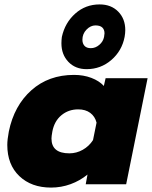

<svg xmlns="http://www.w3.org/2000/svg" viewBox="-20 -834 688 869"><path d="M258 -638Q258 -652 260 -667Q274 -731 320.5 -772.5Q367 -814 431 -814Q483 -814 515 -781.5Q547 -749 547 -698Q547 -684 544 -667Q532 -604 484 -562.5Q436 -521 372 -521Q321 -521 289.5 -554Q258 -587 258 -638ZM451 -667Q453 -679 453 -683Q453 -700 443 -709.5Q433 -719 412 -719Q390 -719 371.5 -700Q353 -681 353 -654Q353 -637 362.5 -626.5Q372 -616 391 -616Q412 -616 429.5 -631Q447 -646 451 -667ZM13 -178Q13 -202 20 -239Q44 -356 122 -425.5Q200 -495 315 -495Q358 -495 393.5 -481.5Q429 -468 450 -445L458 -480H648L551 0H368L376 -44Q342 -16 299.5 -0.5Q257 15 211 15Q122 15 67.5 -37Q13 -89 13 -178ZM401 -200 417 -279Q410 -307 388.5 -323Q367 -339 334 -339Q290 -339 258 -312.5Q226 -286 217 -239Q213 -217 213 -207Q213 -140 294 -140Q326 -140 354.5 -156Q383 -172 401 -200Z"/></svg>

Font: Readiness ExtraBold
Style: Italic
Weight: 800
Italic angle: -12°
Designer: Katatrad Team
Foundry: CadsonDemak
Version: Version 1.00;January 16, 2020;FontCreator 12.0.0.2550 64-bit